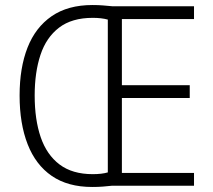

<svg xmlns="http://www.w3.org/2000/svg" viewBox="-20 -739 848 764"><path d="M348 -719Q371 -719 389 -717.5Q407 -716 428 -714H752V-663H465V-400H735V-349H465V-51H752V0H426Q408 2 389 3.5Q370 5 347 5Q250 5 186 -39Q122 -83 90 -165Q58 -247 58 -359Q58 -469 89.5 -549.5Q121 -630 185.5 -674.5Q250 -719 348 -719ZM349 -668Q266 -668 215 -629Q164 -590 141 -520.5Q118 -451 118 -359Q118 -263 142 -193Q166 -123 217 -84.5Q268 -46 349 -46Q385 -46 409 -53V-661Q384 -668 349 -668Z"/></svg>

Font: Noto Sans Gurmukhi UI SemiCondensed Light
Style: Regular
Weight: 300
Width: 4
Designer: Jelle Bosma - Monotype Design Team
Foundry: Monotype Imaging Inc.
Version: Version 2.004; ttfautohint (v1.8.4.7-5d5b)